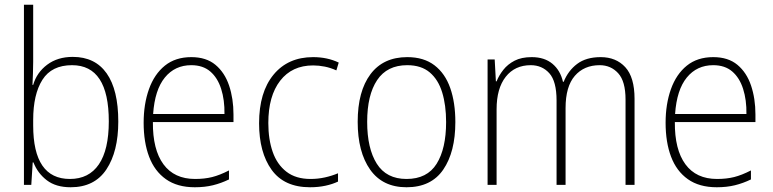

<svg xmlns="http://www.w3.org/2000/svg" viewBox="-20 -780 3261 810"><path d="M120 -520Q120 -497 119 -469.5Q118 -442 117 -422H120Q135 -474 179 -507Q223 -540 287 -540Q381 -540 430 -470.5Q479 -401 479 -267Q479 -141 429 -65.5Q379 10 278 10Q216 10 177.5 -19.5Q139 -49 121 -95H118L112 0H81V-760H120ZM284 -505Q198 -505 159 -443.5Q120 -382 120 -274V-251Q120 -25 275 -25Q355 -25 397 -86.5Q439 -148 439 -268Q439 -505 284 -505Z M787 -539Q850 -539 889 -506.5Q928 -474 946.5 -419Q965 -364 965 -297V-265H625Q624 -149 669.5 -87Q715 -25 803 -25Q843 -25 875 -33Q907 -41 946 -61V-23Q913 -7 878.5 1.5Q844 10 802 10Q728 10 680 -24Q632 -58 609 -119Q586 -180 586 -262Q586 -341 608.5 -404Q631 -467 675.5 -503Q720 -539 787 -539ZM787 -505Q718 -505 675.5 -453Q633 -401 626 -299H927Q928 -358 913 -405Q898 -452 867 -478.5Q836 -505 787 -505Z M1288 10Q1179 10 1126 -63.5Q1073 -137 1073 -260Q1073 -391 1134 -465Q1195 -539 1301 -539Q1361 -539 1409 -516L1399 -483Q1375 -494 1350 -499Q1325 -504 1301 -504Q1212 -504 1162 -439.5Q1112 -375 1112 -261Q1112 -192 1130.5 -139Q1149 -86 1188.5 -55.5Q1228 -25 1290 -25Q1321 -25 1350.5 -31.5Q1380 -38 1406 -49V-14Q1383 -3 1353 3.5Q1323 10 1288 10Z M1901 -265Q1901 -139 1850 -64.5Q1799 10 1695 10Q1594 10 1541.5 -64.5Q1489 -139 1489 -266Q1489 -395 1543 -467Q1597 -539 1698 -539Q1768 -539 1813 -504.5Q1858 -470 1879.5 -408.5Q1901 -347 1901 -265ZM1529 -266Q1529 -154 1569.5 -89.5Q1610 -25 1695 -25Q1782 -25 1822 -89Q1862 -153 1862 -265Q1862 -336 1845.5 -390Q1829 -444 1793 -474.5Q1757 -505 1698 -505Q1613 -505 1571 -442Q1529 -379 1529 -266Z M2514 -539Q2579 -539 2618 -496.5Q2657 -454 2657 -363V0H2619V-360Q2619 -437 2588 -471Q2557 -505 2510 -505Q2444 -505 2405 -460Q2366 -415 2366 -324V0H2328V-356Q2328 -437 2297.5 -471Q2267 -505 2219 -505Q2152 -505 2113.5 -456Q2075 -407 2075 -319V0H2037V-529H2067L2072 -437H2075Q2085 -462 2103.5 -485.5Q2122 -509 2151 -524Q2180 -539 2223 -539Q2277 -539 2310.5 -511Q2344 -483 2355 -435H2358Q2377 -482 2415 -510.5Q2453 -539 2514 -539Z M2989 -539Q3052 -539 3091 -506.5Q3130 -474 3148.5 -419Q3167 -364 3167 -297V-265H2827Q2826 -149 2871.5 -87Q2917 -25 3005 -25Q3045 -25 3077 -33Q3109 -41 3148 -61V-23Q3115 -7 3080.5 1.5Q3046 10 3004 10Q2930 10 2882 -24Q2834 -58 2811 -119Q2788 -180 2788 -262Q2788 -341 2810.5 -404Q2833 -467 2877.5 -503Q2922 -539 2989 -539ZM2989 -505Q2920 -505 2877.5 -453Q2835 -401 2828 -299H3129Q3130 -358 3115 -405Q3100 -452 3069 -478.5Q3038 -505 2989 -505Z"/></svg>

Font: Noto Sans Kannada SemiCondensed ExtraLight
Style: Regular
Weight: 200
Width: 4
Designer: Jelle Bosma - Monotype Design Team
Foundry: Monotype Imaging Inc.
Version: Version 2.005; ttfautohint (v1.8.4.7-5d5b)